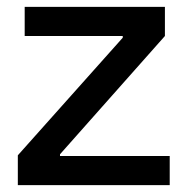

<svg xmlns="http://www.w3.org/2000/svg" viewBox="-20 -540 546 560"><path d="M32 0H475V-85H155V-90L461 -435V-520H52V-435H338V-430L32 -87Z"/></svg>

Font: Fixel Display Medium
Style: Regular
Weight: 500
Designer: AlfaBravo + MacPaw
Foundry: Kyrylo Tkachov, Marchela Mozhyna, Serhii Makarenko, Maria Weinstein, Zakhar Kryvoshyya
Version: Version 1.211